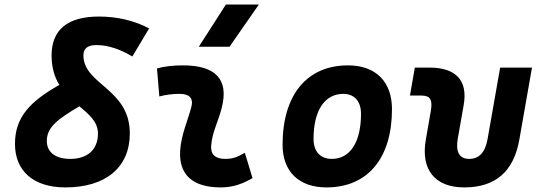

<svg xmlns="http://www.w3.org/2000/svg" viewBox="-20 -815 2384 845"><path d="M267.6 9.8C445.8 9.8 551.3 -78.6 551.3 -228C551.3 -425.8 347.2 -441.9 347.2 -571.3C347.2 -602.1 366.2 -616.7 404.3 -616.7C460.4 -616.7 514.6 -594.7 562.5 -566.4L636.2 -689.9C572.8 -724.1 495.6 -742.2 415.5 -742.2C276.9 -742.2 207 -683.6 207 -570.8C207 -516.1 220.7 -474.6 241.2 -441.4C112.8 -368.7 45.9 -299.8 45.9 -181.6C45.9 -61.5 128.4 9.8 267.6 9.8ZM329.6 -347.2C373 -310.5 411.1 -278.8 411.1 -227.1C411.1 -157.2 365.7 -115.7 289.1 -115.7C224.1 -115.7 186 -145 186 -194.8C186 -255.4 234.9 -291.5 329.6 -347.2Z M1057.6 -142.6C1023.9 -123 1003.4 -115.7 971.2 -115.7C928.2 -115.7 906.7 -134.8 909.2 -172.4C913.6 -234.9 941.9 -281.2 957 -345.2C986.3 -465.3 929.2 -527.3 786.1 -527.3C747.6 -527.3 709 -524.4 670.9 -513.7L681.2 -390.6C710.9 -398.4 740.7 -401.9 770.5 -401.9C814 -401.9 832 -382.3 822.3 -345.2C808.1 -288.1 777.3 -222.7 772.9 -153.3C766.1 -46.4 827.1 9.8 952.1 9.8C1009.3 9.8 1051.3 -8.3 1091.3 -31.2ZM855 -609.4H990.2L1119.1 -794.9H974.1Z M1417 9.8C1598.1 9.8 1705.1 -118.2 1705.1 -335C1705.1 -456.1 1633.3 -527.3 1511.7 -527.3C1330.6 -527.3 1223.6 -397.5 1223.6 -177.7C1223.6 -60.1 1295.4 9.8 1417 9.8ZM1440.4 -115.7C1389.6 -115.7 1359.9 -148.4 1359.9 -203.6C1359.9 -328.1 1408.7 -401.9 1490.7 -401.9C1540 -401.9 1568.8 -369.1 1568.8 -314C1568.8 -189.5 1521 -115.7 1440.4 -115.7Z M2022.9 9.8C2160.2 9.8 2240.7 -59.6 2265.6 -200.2L2321.3 -517.6H2181.2L2126 -204.1C2115.7 -145.5 2089.8 -115.7 2044.9 -115.7C2002.4 -115.7 1984.4 -145.5 1994.6 -204.1L2020.5 -351.6C2040 -460.4 1987.8 -517.6 1869.1 -517.6H1805.7L1784.2 -394.5H1833.5C1873.5 -394.5 1884.8 -376.5 1876 -326.2L1854 -200.2C1831.1 -68.4 1894 9.8 2022.9 9.8Z"/></svg>

Font: Cascadia Mono PL
Style: Bold Italic
Weight: 700
Italic angle: -10°
Monospace: yes
Designer: Aaron Bell
Foundry: Saja Typeworks
Version: Version 2404.023